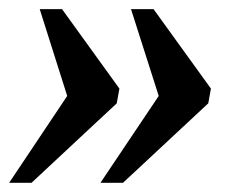

<svg xmlns="http://www.w3.org/2000/svg" viewBox="-21 -436 541 420"><path d="M248 -36.1H198.7L326.2 -226.1L265.6 -416H314.9L440.4 -242.2L434.6 -210ZM47.9 -36.1H-1L126 -226.1L65.9 -416H114.7L240.2 -242.2L234.4 -210Z"/></svg>

Font: Liberation Serif
Style: Bold Italic
Weight: 700
Italic angle: -16.333°
Designer: Steve Matteson
Foundry: Ascender Corporation
Version: Version 2.1.5